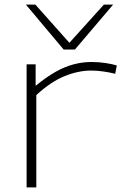

<svg xmlns="http://www.w3.org/2000/svg" viewBox="-20 -810 532 830"><path d="M134 -532V-439Q179 -476 218.5 -498.5Q258 -521 297 -531.5Q336 -542 375 -542Q407 -542 436.5 -537.5Q466 -533 485 -527L478 -491Q455 -497 427 -501Q399 -505 374 -505Q319 -505 259.5 -481Q200 -457 137 -399V0H95V-532ZM469 -790 304 -596H255L92 -790H133L280 -625L429 -790Z"/></svg>

Font: Georama Expanded ExtraLight
Style: Regular
Weight: 250
Width: 7
Designer: Jean-Baptiste Levee
Foundry: Production Type
Version: Version 1.001